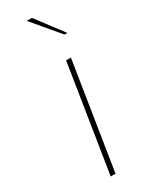

<svg xmlns="http://www.w3.org/2000/svg" viewBox="-203 -797 634 830"><g transform="rotate(-30 114.0 -382.0)"><path d="M80 0 164 -531H188L104 0ZM214 -631 102 -764H128L228 -631Z"/></g></svg>

Font: Exo Thin Thin
Style: Italic
Weight: 250
Italic angle: -9°
Version: Version 2.000